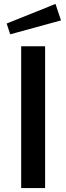

<svg xmlns="http://www.w3.org/2000/svg" viewBox="-20 -959 336 979"><path d="M263 -939 14 -839 32 -784 291 -855ZM88 -723V0H210V-723Z"/></svg>

Font: United Sans SemiBold
Style: Regular
Weight: 600
Designer: Pablo Impallari, Rodrigo Fuenzalida (Modified by Dan O. Williams)
Version: Version 1.000;PS 001.000;hotconv 1.0.88;makeotf.lib2.5.64775